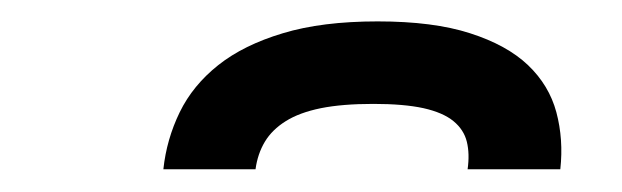

<svg xmlns="http://www.w3.org/2000/svg" viewBox="-20 -709 567 175"><path d="M324.2 -689.5Q375 -689.5 408.4 -678.7Q441.9 -668 461.2 -649.7Q480.5 -631.3 487.1 -606.7Q493.7 -582 490.7 -554.7H406.2Q408.2 -568.8 405.5 -579.8Q402.8 -590.8 393.3 -598.6Q383.8 -606.4 366 -610.4Q348.1 -614.3 320.3 -614.3Q292 -614.3 272.5 -610.4Q252.9 -606.4 240.5 -598.6Q228 -590.8 221.4 -579.8Q214.8 -568.8 212.9 -554.7H128.9Q131.8 -582 143.8 -606.7Q155.8 -631.3 179 -649.7Q202.1 -668 237.8 -678.7Q273.4 -689.5 324.2 -689.5Z"/></svg>

Font: Carlito
Style: Bold Italic
Weight: 700
Italic angle: -7°
Designer: Lukasz Dziedzic
Foundry: tyPoland Lukasz Dziedzic
Version: Version 1.104